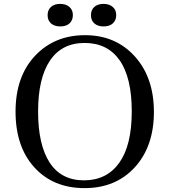

<svg xmlns="http://www.w3.org/2000/svg" viewBox="-20 -949 872 988"><path d="M658 -375.5Q658 -550 595.5 -639Q533 -728 415.5 -728Q298 -728 237 -637Q176 -546 176 -375Q176 -204 235.5 -112.5Q295 -21 412 -21Q529 -21 593.5 -111Q658 -201 658 -375.5ZM60 -374.5Q60 -555 160 -661.5Q260 -768 417.5 -768Q575 -768 673.5 -659Q772 -550 772 -373Q772 -196 674 -88.5Q576 19 415 19Q254 19 157 -87.5Q60 -194 60 -374.5ZM225 -871Q225 -898 242.5 -913.5Q260 -929 289.5 -929Q319 -929 337 -913.5Q355 -898 355 -871.5Q355 -845 338 -829Q321 -813 290.5 -813Q260 -813 242.5 -828.5Q225 -844 225 -871ZM448 -871Q448 -898 465.5 -913.5Q483 -929 512.5 -929Q542 -929 560 -913.5Q578 -898 578 -871.5Q578 -845 561 -829Q544 -813 513.5 -813Q483 -813 465.5 -828.5Q448 -844 448 -871Z"/></svg>

Font: Ledger
Style: Regular
Weight: 400
Designer: Denis Masharov
Foundry: Denis Masharov
Version: 1.001